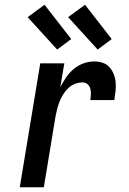

<svg xmlns="http://www.w3.org/2000/svg" viewBox="-20 -786 540 806"><path d="M63 0 149 -520H250L233 -420Q244 -441 257.5 -461Q271 -481 289.5 -496.5Q308 -512 330.5 -520Q353 -528 376 -528Q394 -528 411 -522.5Q428 -517 439.5 -504Q451 -491 457.5 -474.5Q464 -458 465.5 -440Q467 -422 465 -403.5Q463 -385 460 -366H359Q361 -378 361.5 -390.5Q362 -403 359 -414Q356 -425 347.5 -432.5Q339 -440 327 -440Q311 -440 295 -434Q279 -428 266.5 -416Q254 -404 245 -389.5Q236 -375 230 -359.5Q224 -344 220 -328.5Q216 -313 213 -297L164 0ZM390 -578 266 -714 337 -766 449 -622ZM220 -578 96 -714 167 -766 279 -622Z"/></svg>

Font: Iosevka Term Curly SmBd Obl
Style: Regular
Weight: 600
Italic angle: -9°
Designer: Belleve Invis
Foundry: Belleve Invis
Version: Version 32.3.0